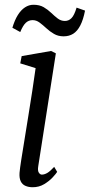

<svg xmlns="http://www.w3.org/2000/svg" viewBox="-20 -776 377 806"><path d="M117 10Q100 10 86.8 4.2Q73.5 -1.5 67 -15Q60.5 -28.5 62 -50.5Q63.5 -68.5 69.2 -105Q75 -141.5 82.8 -189.2Q90.5 -237 99 -289.8Q107.5 -342.5 115.5 -394.2Q123.5 -446 129.5 -490L65 -510L71 -540.5L194.5 -562L214.5 -552L140.5 -78Q137.5 -59.5 143 -51.2Q148.5 -43 155.5 -43Q166.5 -43 178.5 -50Q190.5 -57 207.5 -75.5L220 -54.5Q215.5 -47 201.2 -31.5Q187 -16 165.5 -3Q144 10 117 10ZM32 -659.5Q41.5 -691.5 54.8 -712.8Q68 -734 84.8 -745Q101.5 -756 120.5 -756Q146 -756 163.5 -745.8Q181 -735.5 195 -722Q209 -708.5 222.5 -698.2Q236 -688 252.5 -688Q268.5 -688 280.2 -700Q292 -712 301.5 -744L337 -731.5Q329.5 -693 317 -669Q304.5 -645 287.2 -634.2Q270 -623.5 247 -623.5Q224 -623.5 206.5 -633.8Q189 -644 174.5 -657.5Q160 -671 146.2 -681.2Q132.5 -691.5 117 -691.5Q100.5 -691.5 88.5 -680.5Q76.5 -669.5 65 -641.5Z"/></svg>

Font: Merriweather 28pt Light
Style: Italic
Weight: 300
Italic angle: -7.8°
Version: Version 2.101